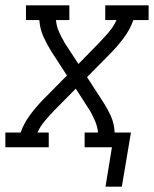

<svg xmlns="http://www.w3.org/2000/svg" viewBox="-50 -550 575 717"><path d="M344 147 368 0H266V-55H316Q314 -77 305.5 -97Q297 -117 287 -135L286 -136Q286 -137 285 -138.5Q284 -140 283 -141L233 -219L152 -137Q134 -118 117 -98Q100 -78 90 -55H132V0H-30V-55H27Q39 -89 61 -119Q83 -149 109 -176L200 -268L141 -359Q125 -385 112 -413.5Q99 -442 97 -475H47V-530H209V-475H159Q161 -453 169.5 -433Q178 -413 189 -395V-394Q190 -393 190.5 -391.5Q191 -390 192 -389L243 -311L323 -393Q341 -412 358 -432Q375 -452 385 -475H343V-530H505V-475H448Q436 -441 414 -411Q392 -381 366 -354L275 -262L334 -171Q351 -145 364 -116.5Q377 -88 378 -55H439L405 147Z"/></svg>

Font: Iosevka Curly Slab LtObl
Style: Regular
Weight: 300
Italic angle: -9°
Monospace: yes
Designer: Belleve Invis
Foundry: Belleve Invis
Version: Version 11.0.0; ttfautohint (v1.8.3)